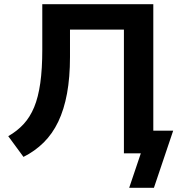

<svg xmlns="http://www.w3.org/2000/svg" viewBox="-20 -725 872 908"><path d="M591 163 646 0H566V-585H311V-455Q311 -359 297 -283Q283 -207 255.5 -149.5Q228 -92 186.5 -51Q145 -10 91 17L19 -81Q61 -105 91.5 -138Q122 -171 141.5 -218Q161 -265 170.5 -332Q180 -399 180 -490V-705H705V-107H799L708 163Z"/></svg>

Font: Nunito Sans 6pt
Style: Bold
Weight: 700
Version: Version 3.101;gftools[0.9.27]